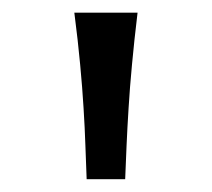

<svg xmlns="http://www.w3.org/2000/svg" viewBox="-20 -794 335 304"><path d="M117.2 -510.3Q116.2 -536.1 115.2 -563.7Q114.3 -591.3 112.3 -623Q110.4 -654.8 106.9 -691.9Q103.5 -729 97.7 -773.9H197.8Q192.4 -729 189 -691.9Q185.5 -654.8 183.6 -623Q181.6 -591.3 180.4 -563.7Q179.2 -536.1 178.2 -510.3Z"/></svg>

Font: Andika
Style: Regular
Weight: 400
Designer: Victor Gaultney, Annie Olsen, Julie Remington, Don Collingsworth, Eric Hays
Foundry: SIL International
Version: Version 1.001